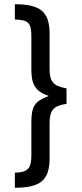

<svg xmlns="http://www.w3.org/2000/svg" viewBox="-20 -759 386 906"><path d="M50 -667C114 -665 128 -652 128 -586V-432C128 -358 147 -329 210 -306C143 -281 128 -258 128 -180V-26C128 37 111 54 50 56V127C171 127 214 91 214 -12V-177C214 -239 232 -260 294 -269V-342C232 -353 214 -373 214 -434V-600C214 -703 171 -739 50 -739Z"/></svg>

Font: Involve Medium
Style: Regular
Weight: 500
Designer: Stefan Peev
Foundry: Context Ltd.
Version: Version 1.001